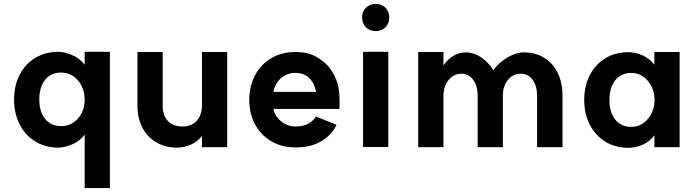

<svg xmlns="http://www.w3.org/2000/svg" viewBox="-20 -739 3568 982"><path d="M413 -230Q413 -268 397 -300Q381 -332 353.5 -350Q326 -368 293 -368Q241 -368 211 -331Q181 -294 181 -230Q181 -167 211 -130.5Q241 -94 293 -94Q344 -94 378.5 -132.5Q413 -171 413 -230ZM413 -408V-474H542V223H413V-50Q386 -15 346.5 0.5Q307 16 279 16Q212 16 160.5 -15.5Q109 -47 80.5 -103Q52 -159 52 -230Q52 -301 80.5 -356.5Q109 -412 160.5 -443Q212 -474 279 -474Q306 -474 346 -458.5Q386 -443 413 -408Z M913 -92Q960 -92 987 -122Q1014 -152 1013 -205V-473H1142V14H1013V-44Q991 -15 956.5 0.5Q922 16 885 16Q826 16 780 -10.5Q734 -37 708.5 -85.5Q683 -134 683 -199V-473H812V-201Q812 -148 839 -120Q866 -92 913 -92Z M1255 -228Q1255 -299 1285 -355Q1315 -411 1368.5 -442Q1422 -473 1491 -473Q1559 -473 1604 -445Q1649 -417 1669.5 -387Q1690 -357 1695 -342Q1717 -296 1717 -221L1716 -182H1378Q1387 -142 1419.5 -117Q1452 -92 1491 -92Q1535 -92 1560.5 -108.5Q1586 -125 1596 -143L1701 -101Q1681 -53 1627 -19Q1573 15 1491 15Q1422 15 1368.5 -16Q1315 -47 1285 -102Q1255 -157 1255 -228ZM1491 -366Q1448 -366 1417.5 -339.5Q1387 -313 1378 -269H1597Q1588 -314 1561.5 -340Q1535 -366 1491 -366Z M1966 -474V13H1837V-474ZM1971 -650Q1971 -619 1951.5 -599.5Q1932 -580 1902 -580Q1871 -580 1851.5 -599.5Q1832 -619 1832 -650Q1832 -680 1851.5 -699.5Q1871 -719 1902 -719Q1932 -719 1951.5 -699.5Q1971 -680 1971 -650Z M2643 -362Q2603 -362 2577.5 -330Q2552 -298 2552 -251V14H2423V-249Q2423 -300 2400 -331Q2377 -362 2340 -362Q2300 -362 2274 -329.5Q2248 -297 2248 -246V14H2119V-473H2248V-404Q2269 -436 2299 -453.5Q2329 -471 2363 -471Q2404 -471 2442 -445Q2480 -419 2503 -380Q2530 -418 2574.5 -444.5Q2619 -471 2660 -471Q2719 -471 2764 -443Q2809 -415 2833 -365Q2857 -315 2857 -251V14H2727V-249Q2727 -300 2704 -331Q2681 -362 2643 -362Z M2968 -228Q2968 -299 2996.5 -354.5Q3025 -410 3076 -441Q3127 -472 3194 -472Q3230 -472 3266 -456Q3302 -440 3327 -408V-473H3456V14H3327V-47Q3302 -14 3266 1.5Q3230 17 3194 17Q3127 17 3076 -14.5Q3025 -46 2996.5 -101.5Q2968 -157 2968 -228ZM3328 -228Q3327 -287 3292.5 -326.5Q3258 -366 3209 -366Q3157 -366 3127 -329Q3097 -292 3097 -228Q3097 -164 3127 -127Q3157 -90 3209 -90Q3258 -90 3292.5 -129.5Q3327 -169 3328 -228Z"/></svg>

Font: SUITE ExtraBold
Style: Regular
Weight: 800
Designer: Sun
Foundry: Sun
Version: Version 2.040